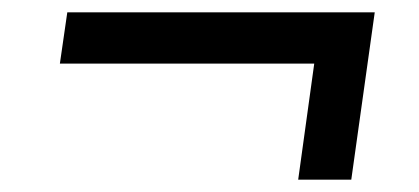

<svg xmlns="http://www.w3.org/2000/svg" viewBox="-20 -370 678 311"><path d="M489 -267H77L89 -350H587L549 -79H463Z"/></svg>

Font: Rosario
Style: Italic
Weight: 400
Italic angle: -8.05°
Designer: Hector Gatti
Foundry: Omnibus Type
Version: Version 1.201